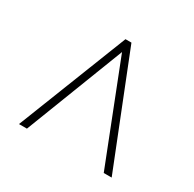

<svg xmlns="http://www.w3.org/2000/svg" viewBox="-107 -828 679 671"><g transform="rotate(30 232.5 -492.5)"><path d="M45 -271H77L231 -669L387 -271H419L243 -714H219Z"/></g></svg>

Font: Noto Serif Myanmar Condensed Thin
Style: Regular
Weight: 100
Width: 3
Designer: Ben Mitchell and the Monotype Design Team
Foundry: Monotype Imaging Inc.
Version: Version 2.106